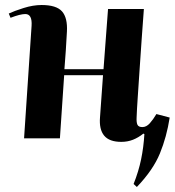

<svg xmlns="http://www.w3.org/2000/svg" viewBox="-20 -552 697 766"><path d="M391 -252H236L219 0H76L106 -449Q109 -496 81 -496Q61 -496 22 -481L15 -498Q36 -508 74 -520Q112 -532 146 -532Q205 -532 227.5 -506.5Q250 -481 247 -426Q245 -387 242.5 -350Q240 -313 237 -276H393L411 -516H554Q550 -462 545.5 -399.5Q541 -337 537 -275.5Q533 -214 529.5 -163.5Q526 -113 525 -83Q524 -63 528.5 -54Q533 -45 548 -45Q564 -45 577.5 -60Q591 -75 604 -97L657 -83Q645 -6 618 60Q591 126 526 194L513 182Q533 132 543 83.5Q553 35 556 -17L552 -19Q532 -3 510.5 5.5Q489 14 464 14Q416 14 395.5 -11Q375 -36 379 -84Z"/></svg>

Font: Literata 72pt
Style: Bold Italic
Weight: 700
Italic angle: -2°
Designer: Latin by Veronika Burian and Jose Scaglione. Greek by Irene Vlachou. Cyrillic by Vera Evstafieva
Foundry: TypeTogether
Version: Version 3.002